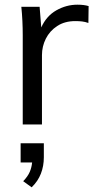

<svg xmlns="http://www.w3.org/2000/svg" viewBox="-20 -531 403 819"><path d="M68 0ZM77 0V-381Q77 -411 75.5 -442Q74 -473 71 -502H149L156 -414Q178 -463 220.5 -487Q263 -511 310 -511Q339 -511 358 -505L357 -433Q343 -438 330 -439.5Q317 -441 301 -441Q256 -441 224 -420Q192 -399 175.5 -366Q159 -333 159 -296V0ZM115 268 79 242Q99 221 107 202Q115 183 117 162H68V80H167V140Q167 177 154.5 209.5Q142 242 115 268Z"/></svg>

Font: Winston
Style: Regular
Weight: 400
Designer: Original fonts by Vernon Adams / Changes by Cristiano Sobral
Foundry: Original fonts by Vernon Adams / Changes by Cristiano Sobral
Version: Version 2.503;July 17, 2020;FontCreator 13.0.0.2655 64-bit